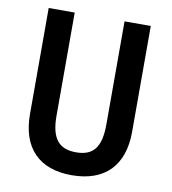

<svg xmlns="http://www.w3.org/2000/svg" viewBox="-81 -785 774 865"><g transform="rotate(10 305.5 -352.0)"><path d="M539 -229V-714H419V-243C419 -137 384 -95 306 -95C231 -95 191 -133 191 -242V-714H72V-229C72 -75 154 10 304 10C459 10 539 -79 539 -229Z"/></g></svg>

Font: Noto Sans Gurmukhi UI Condensed SemiBold
Style: Regular
Weight: 600
Width: 3
Designer: Jelle Bosma - Monotype Design Team
Foundry: Monotype Imaging Inc.
Version: Version 2.004